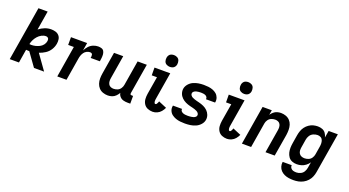

<svg xmlns="http://www.w3.org/2000/svg" viewBox="-63 -1500 4445 2448"><g transform="rotate(20 2160.0 -276.0)"><path d="M27 0H152L182 -183Q199 -181 215 -181H226L356 0H493L348 -203Q391 -217 430 -242.5Q469 -268 493.5 -307.5Q518 -347 525 -391Q530 -421 525.5 -450.5Q521 -480 501.5 -501Q482 -522 453.5 -530Q425 -538 395 -538Q352 -538 309.5 -521.5Q267 -505 231 -476L274 -735H149ZM222 -264Q209 -264 197 -266Q203 -296 217 -324.5Q231 -353 252.5 -377.5Q274 -402 303 -417.5Q332 -433 362 -433Q375 -433 386 -426Q397 -419 399.5 -406Q402 -393 400 -380Q396 -352 377.5 -328Q359 -304 332 -290.5Q305 -277 277.5 -270.5Q250 -264 222 -264Z M672 0H797L847 -303Q850 -325 857.5 -347.5Q865 -370 879 -390Q893 -410 915 -421.5Q937 -433 959 -433Q971 -433 980.5 -428Q990 -423 992.5 -412Q995 -401 994 -389.5Q993 -378 991 -367H1116Q1120 -391 1122.5 -414.5Q1125 -438 1123.5 -461Q1122 -484 1111.5 -504Q1101 -524 1079 -531Q1057 -538 1034 -538Q1000 -538 966.5 -524.5Q933 -511 908 -483.5Q883 -456 867 -424L884 -530H665V-425H742Z M1358 8Q1386 8 1414 -1Q1442 -10 1463.5 -31.5Q1485 -53 1499 -78Q1503 -50 1522.5 -28.5Q1542 -7 1570 0.5Q1598 8 1628 8H1665V-97H1646Q1639 -97 1633.5 -99.5Q1628 -102 1626.5 -108Q1625 -114 1626 -121L1694 -530H1569L1513 -192Q1509 -166 1493 -142Q1477 -118 1451 -107.5Q1425 -97 1399 -97Q1377 -97 1358 -105.5Q1339 -114 1329.5 -132.5Q1320 -151 1319 -172Q1318 -193 1322 -215L1374 -530H1249L1200 -232Q1194 -197 1194 -162Q1194 -127 1204.5 -95Q1215 -63 1237 -39Q1259 -15 1291.5 -3.5Q1324 8 1358 8Z M1967 8Q1997 8 2027 -5.5Q2057 -19 2078 -44Q2099 -69 2112 -98L2001 -145Q1998 -136 1994.5 -126.5Q1991 -117 1984 -107Q1977 -97 1967 -97Q1957 -97 1953 -107.5Q1949 -118 1948.5 -127.5Q1948 -137 1949 -147.5Q1950 -158 1952 -168L2012 -530H1798L1799 -425H1870L1830 -186Q1824 -149 1826.5 -113.5Q1829 -78 1847.5 -48.5Q1866 -19 1898.5 -5.5Q1931 8 1967 8ZM1978 -605Q1995 -605 2013 -611Q2031 -617 2042.5 -632.5Q2054 -648 2057 -666Q2061 -691 2054 -715.5Q2047 -740 2025.5 -752.5Q2004 -765 1978 -765Q1961 -765 1943 -759Q1925 -753 1914 -737.5Q1903 -722 1900 -705Q1895 -679 1902 -654.5Q1909 -630 1931 -617.5Q1953 -605 1978 -605Z M2405 8Q2440 8 2476.5 3Q2513 -2 2548 -17Q2583 -32 2610 -61.5Q2637 -91 2643 -127Q2646 -145 2644 -162Q2642 -179 2636.5 -194Q2631 -209 2622 -222.5Q2613 -236 2601.5 -247.5Q2590 -259 2576.5 -268Q2563 -277 2548 -284Q2533 -291 2517 -296.5Q2501 -302 2485 -306Q2469 -310 2452.5 -314Q2436 -318 2420 -323.5Q2404 -329 2389.5 -336Q2375 -343 2364.5 -357Q2354 -371 2357 -388Q2360 -403 2374.5 -413Q2389 -423 2404 -426.5Q2419 -430 2434.5 -431.5Q2450 -433 2465 -433Q2480 -433 2495.5 -431Q2511 -429 2524.5 -423.5Q2538 -418 2547 -405.5Q2556 -393 2553 -378V-375H2676Q2677 -379 2678 -382Q2683 -414 2672 -443Q2661 -472 2638.5 -491Q2616 -510 2587.5 -520.5Q2559 -531 2528 -534.5Q2497 -538 2465 -538Q2430 -538 2395 -532.5Q2360 -527 2326 -512Q2292 -497 2266.5 -467.5Q2241 -438 2235 -404Q2232 -386 2234 -369Q2236 -352 2241.5 -336.5Q2247 -321 2256 -307.5Q2265 -294 2276.5 -283Q2288 -272 2301.5 -262.5Q2315 -253 2330 -246Q2345 -239 2360.5 -233.5Q2376 -228 2392.5 -224Q2409 -220 2425.5 -216Q2442 -212 2457.5 -207Q2473 -202 2488 -194.5Q2503 -187 2513.5 -173.5Q2524 -160 2521 -143Q2519 -130 2507.5 -120.5Q2496 -111 2483 -107Q2470 -103 2457 -101Q2444 -99 2431 -98Q2418 -97 2405 -97Q2388 -97 2372 -99Q2356 -101 2341.5 -106.5Q2327 -112 2316 -124.5Q2305 -137 2308 -153Q2308 -154 2309 -155H2185Q2184 -152 2184 -148Q2178 -116 2190 -86.5Q2202 -57 2226 -38.5Q2250 -20 2279.5 -9.5Q2309 1 2340.5 4.5Q2372 8 2405 8Z M2975 8Q3005 8 3035 -5.5Q3065 -19 3086 -44Q3107 -69 3120 -98L3009 -145Q3006 -136 3002.5 -126.5Q2999 -117 2992 -107Q2985 -97 2975 -97Q2965 -97 2961 -107.5Q2957 -118 2956.5 -127.5Q2956 -137 2957 -147.5Q2958 -158 2960 -168L3020 -530H2806L2807 -425H2878L2838 -186Q2832 -149 2834.5 -113.5Q2837 -78 2855.5 -48.5Q2874 -19 2906.5 -5.5Q2939 8 2975 8ZM2986 -605Q3003 -605 3021 -611Q3039 -617 3050.5 -632.5Q3062 -648 3065 -666Q3069 -691 3062 -715.5Q3055 -740 3033.5 -752.5Q3012 -765 2986 -765Q2969 -765 2951 -759Q2933 -753 2922 -737.5Q2911 -722 2908 -705Q2903 -679 2910 -654.5Q2917 -630 2939 -617.5Q2961 -605 2986 -605Z M3177 0H3302L3358 -339Q3362 -365 3378 -388.5Q3394 -412 3420 -422.5Q3446 -433 3472 -433Q3494 -433 3513 -424.5Q3532 -416 3541.5 -398Q3551 -380 3552 -358.5Q3553 -337 3549 -315L3497 0H3622L3672 -298Q3677 -333 3677 -368Q3677 -403 3667 -435Q3657 -467 3634.5 -491Q3612 -515 3580 -526.5Q3548 -538 3513 -538Q3488 -538 3462 -530.5Q3436 -523 3415 -505Q3394 -487 3379 -464L3390 -530H3265Z M3953 213Q3986 213 4019 206.5Q4052 200 4083.5 183Q4115 166 4139 139.5Q4163 113 4176.5 81Q4190 49 4195 17L4286 -530H4161L4145 -436Q4138 -466 4120.5 -491Q4103 -516 4074.5 -527Q4046 -538 4013 -538Q3983 -538 3952.5 -530Q3922 -522 3894.5 -503Q3867 -484 3847.5 -458Q3828 -432 3817.5 -402Q3807 -372 3802 -342L3784 -232Q3778 -198 3777 -164.5Q3776 -131 3783.5 -99.5Q3791 -68 3809.5 -42Q3828 -16 3858 -4Q3888 8 3922 8Q3953 8 3983.5 -0.5Q4014 -9 4041 -29.5Q4068 -50 4086 -77L4073 0Q4069 28 4053.5 55Q4038 82 4009.5 95Q3981 108 3953 108Q3931 108 3910.5 102.5Q3890 97 3877.5 79.5Q3865 62 3868 41H3745Q3740 73 3749 103.5Q3758 134 3779 156Q3800 178 3828.5 191Q3857 204 3888.5 208.5Q3920 213 3953 213ZM3990 -97Q3968 -97 3948 -105Q3928 -113 3916.5 -131Q3905 -149 3903.5 -170.5Q3902 -192 3906 -215L3924 -325Q3928 -353 3944.5 -380Q3961 -407 3990 -420Q4019 -433 4048 -433Q4071 -433 4090.5 -422.5Q4110 -412 4118 -391Q4126 -370 4126.5 -347.5Q4127 -325 4123 -302L4105 -192Q4101 -166 4085 -142Q4069 -118 4042.5 -107.5Q4016 -97 3990 -97Z"/></g></svg>

Font: Iosevka Sparkle
Style: Bold Italic
Weight: 700
Italic angle: -9°
Designer: Belleve Invis
Foundry: Belleve Invis
Version: Version 4.5.0; ttfautohint (v1.8.3)